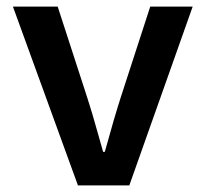

<svg xmlns="http://www.w3.org/2000/svg" viewBox="-20 -559 620 579"><path d="M19 -539H154L243 -265Q258 -219 276 -154L291 -101H296Q325 -206 344 -265L433 -539H561L370 0H215Z"/></svg>

Font: Nebula Sans Semibold
Style: Regular
Weight: 600
Designer: Paul D. Hunt for Adobe (as Source Sans)
Foundry: Nebula Entertainment & Broadcasting LLC
Version: Version 1.010